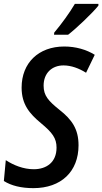

<svg xmlns="http://www.w3.org/2000/svg" viewBox="-21 -965 530 995"><path d="M259 -785H332C375 -818 461 -900 489 -936V-945H367C340 -899 298 -841 260 -796ZM152 10C296 10 386 -76 386 -212C386 -296 352 -345 287 -396C230 -442 205 -469 205 -521C205 -587 249 -626 308 -626C348 -626 388 -611 425 -588L470 -681C427 -708 371 -724 312 -724C179 -724 91 -639 91 -511C91 -424 132 -376 191 -327C250 -278 272 -249 272 -200C272 -124 220 -88 154 -88C100 -88 49 -109 9 -135L-1 -27C37 -3 88 10 152 10Z"/></svg>

Font: Noto Sans Display SemiCondensed Medium
Style: Italic
Weight: 500
Width: 4
Italic angle: -12°
Designer: Monotype Design Team
Foundry: Monotype Imaging Inc.
Version: Version 1.900